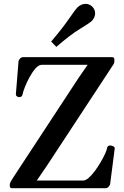

<svg xmlns="http://www.w3.org/2000/svg" viewBox="-20 -995 658 1015"><path d="M44.4 0Q37.6 0 34.7 -2.9Q31.7 -5.9 31.7 -12.2V-19Q31.7 -23.9 35.4 -32Q39.1 -40 52.2 -60.1L397.9 -586.9L454.1 -668L474.1 -652.3H200.7Q184.6 -652.3 167.7 -633.3Q150.9 -614.3 136.2 -587.2Q121.6 -560.1 111.6 -534.9Q101.6 -509.8 99.6 -497.6Q97.2 -481.4 81.5 -481.4Q76.2 -481.4 69.8 -485.6Q63.5 -489.7 64 -498L78.1 -672.9Q86.9 -692.4 101.1 -692.9H571.8Q577.6 -692.9 581.1 -690.4Q584.5 -688 584.5 -681.2V-668.9Q584.5 -662.6 579.6 -654.3L227.5 -118.2L156.7 -14.6L134.3 -40.5H419.4Q432.6 -40.5 448.5 -54.4Q464.4 -68.4 480.5 -89.8Q496.6 -111.3 510.7 -135.3Q524.9 -159.2 534.2 -179.2Q543.5 -199.2 545.4 -210Q547.4 -226.1 563.5 -226.1Q568.8 -226.1 578.1 -221.9Q587.4 -217.8 586.4 -209.5L562 -20Q553.2 -0.5 539.1 0ZM277.8 -747.1 250.5 -775.4Q309.6 -844.7 344.5 -895.5Q379.4 -946.3 390.6 -957Q398.4 -964.4 409.4 -969.5Q420.4 -974.6 433.1 -974.6Q453.6 -974.6 469.2 -958.5Q476.6 -950.2 479.7 -941.9Q482.9 -933.6 482.9 -924.3Q482.9 -912.6 477.8 -902.1Q472.7 -891.6 464.8 -883.8Q453.6 -873 403.1 -842.5Q352.5 -812 277.8 -747.1Z"/></svg>

Font: Gelasio Medium
Style: Regular
Weight: 500
Designer: Eben Sorkin
Foundry: Eben Sorkin
Version: Version 1.008